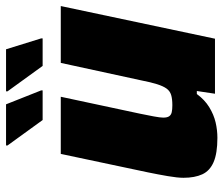

<svg xmlns="http://www.w3.org/2000/svg" viewBox="-72 -659 739 635"><g transform="rotate(-90 297.5 -341.5)"><path d="M159 8Q108 8 79 -4.5Q50 -17 38.5 -42Q27 -67 27 -104Q27 -124 32.5 -156Q38 -188 45 -222L106 -510H295L239 -248Q234 -224 230 -202.5Q226 -181 226 -171Q226 -158 230.5 -151.5Q235 -145 244 -143Q253 -141 267 -141Q288 -141 301 -145Q314 -149 322 -160Q330 -171 336.5 -191.5Q343 -212 349 -243L407 -510H595L487 0H305L314 -60H304Q285 -34 260.5 -19Q236 -4 210.5 2Q185 8 159 8ZM218 -570 134 -686V-691H270L316 -575V-570ZM397 -570 313 -686V-691H452L488 -575V-570Z"/></g></svg>

Font: Saira Thin ExtraBold
Style: Italic
Weight: 800
Italic angle: -12°
Version: Version 1.101